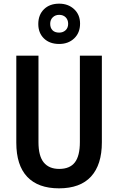

<svg xmlns="http://www.w3.org/2000/svg" viewBox="-20 -1018 645 1048"><path d="M536 -241Q536 -119 477 -54.5Q418 10 302 10Q188 10 128.5 -53Q69 -116 69 -239V-714H190V-242Q190 -166 219 -131Q248 -96 303 -96Q361 -96 388.5 -131.5Q416 -167 416 -243V-714H536ZM303 -778Q251 -778 220 -808Q189 -838 189 -887Q189 -937 220 -967.5Q251 -998 303 -998Q352 -998 384.5 -968Q417 -938 417 -889Q417 -839 385 -808.5Q353 -778 303 -778ZM303 -840Q324 -840 338 -853Q352 -866 352 -888Q352 -910 338.5 -923.5Q325 -937 303 -937Q282 -937 268 -923.5Q254 -910 254 -888Q254 -866 266.5 -853Q279 -840 303 -840Z"/></svg>

Font: Noto Sans Khmer UI Condensed SemiBold
Style: Regular
Weight: 600
Width: 3
Designer: Danh Hong and the Monotype Design Team
Foundry: Monotype Imaging Inc.
Version: Version 2.002; ttfautohint (v1.8.4.7-5d5b)